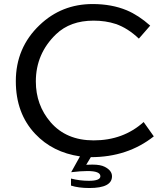

<svg xmlns="http://www.w3.org/2000/svg" viewBox="-20 -821 840 960"><path d="M379.9 -39.1Q243.2 -59.1 156.2 -151.4Q59.1 -253.9 59.1 -415Q59.1 -582.5 178.2 -695.8Q288.1 -800.8 442.9 -800.8Q538.6 -800.8 613.8 -769.5Q672.9 -744.6 731 -692.9L674.3 -627.9Q618.7 -680.7 558.6 -701.2Q508.3 -717.8 447.8 -717.8Q331.1 -717.8 260.3 -649.9Q159.2 -552.7 159.2 -413.6Q159.2 -295.9 232.9 -210Q311.5 -119.1 448.2 -119.1Q596.2 -119.1 698.2 -210.9L749 -139.2Q617.7 -35.2 434.1 -35.2L411.1 2.9Q429.2 2 441.9 2Q482.4 2 503.9 13.2Q540 31.7 540 60.5Q540 119.1 426.8 119.1Q372.6 119.1 335 106.9V71.8Q378.9 83 424.3 83Q481.9 83 481.9 60.1Q481.9 34.2 417 34.2Q383.8 34.2 335.9 40Z"/></svg>

Font: FORM UDPGothic
Style: Regular
Weight: 400
Foundry: Pronama LLC
Version: Version 1.05101